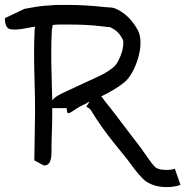

<svg xmlns="http://www.w3.org/2000/svg" viewBox="-26 -662 756 783"><path d="M653 101Q606 101 571 79Q557 69 539.5 48.5Q522 28 507.5 7.5Q493 -13 485 -22Q468 -43 442 -75Q416 -107 390 -143.5Q364 -180 345 -212Q342 -218 336 -221Q330 -224 326 -227L339 -247Q337 -246 334 -245Q331 -244 329 -242Q298 -228 280 -215Q262 -202 254 -200.5Q246 -199 246 -221H187V-206Q187 -160 185.5 -123.5Q184 -87 184 -42Q184 -15 177 -1Q170 13 153 13L114 -8L117 -206Q117 -266 115 -326.5Q113 -387 113 -448Q113 -471 113.5 -492.5Q114 -514 115 -534Q115 -539 115.5 -544Q116 -549 117 -553Q110 -552 102 -551Q94 -550 86 -548Q37 -538 15.5 -543Q-6 -548 -6 -588L74 -626Q100 -631 126 -635Q152 -639 179 -640Q197 -642 214.5 -642Q232 -642 250 -642Q321 -642 403 -633Q411 -632 424.5 -631.5Q438 -631 451 -624Q504 -599 537 -537Q542 -528 544.5 -514.5Q547 -501 547 -487Q547 -460 538 -428Q529 -396 514 -368.5Q499 -341 482 -327Q461 -310 436.5 -295.5Q412 -281 387 -269Q391 -265 394 -260Q397 -255 399 -253Q418 -230 445.5 -194Q473 -158 500 -122Q527 -86 546 -62Q553 -53 565.5 -34.5Q578 -16 590.5 0.5Q603 17 610 22Q624 31 653 31Q674 31 687 26L710 92Q685 101 653 101ZM187 -253Q199 -268 226.5 -281Q254 -294 299 -315Q338 -333 375 -350Q412 -367 438 -389Q452 -401 464.5 -431.5Q477 -462 477 -487Q477 -496 475 -500Q465 -520 453 -531.5Q441 -543 421 -552Q424 -551 413 -552Q402 -553 395 -554Q356 -559 320.5 -560.5Q285 -562 250 -562Q235 -562 219.5 -562Q204 -562 189 -560Q188 -552 186.5 -544.5Q185 -537 185 -531Q184 -510 183.5 -489.5Q183 -469 183 -448Q183 -400 184.5 -351Q186 -302 187 -253Z"/></svg>

Font: Syne Tactile
Style: Regular
Weight: 400
Designer: Lucas Descroix
Foundry: Bonjour Monde
Version: Version 2.100; ttfautohint (v1.8.3)